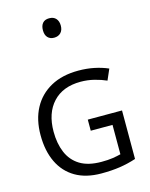

<svg xmlns="http://www.w3.org/2000/svg" viewBox="-159 -1228 1047 1338"><g transform="rotate(-15 364.0 -559.5)"><path d="M407 -377H654V-27Q596 -8 537 1Q478 10 403 10Q292 10 216 -34.5Q140 -79 100.5 -161.5Q61 -244 61 -357Q61 -469 105 -551Q149 -633 231.5 -678.5Q314 -724 431 -724Q491 -724 544.5 -713Q598 -702 644 -682L610 -604Q572 -621 524.5 -633Q477 -645 426 -645Q298 -645 226.5 -568Q155 -491 155 -357Q155 -272 182.5 -206.5Q210 -141 269 -104.5Q328 -68 424 -68Q471 -68 504 -73Q537 -78 564 -85V-297H407ZM329 -989Q300 -989 283 -1007Q266 -1025 266 -1059Q266 -1092 282 -1110.5Q298 -1129 329 -1129Q361 -1129 378 -1110Q395 -1091 395 -1059Q395 -1026 377 -1007.5Q359 -989 329 -989Z"/></g></svg>

Font: Noto Sans Tifinagh Hawad
Style: Regular
Weight: 400
Designer: JamraPatel
Foundry: JamraPatel LLC
Version: Version 2.006; ttfautohint (v1.8.4.7-5d5b)